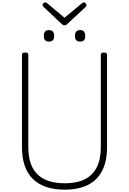

<svg xmlns="http://www.w3.org/2000/svg" viewBox="-20 -1595 1098 1634"><path d="M531 19Q441 19 373 -4Q305 -27 259 -72.5Q213 -118 190 -186Q167 -254 167 -342V-1129Q167 -1139 173 -1143.5Q179 -1148 193 -1148Q208 -1148 214.5 -1143.5Q221 -1139 221 -1129V-340Q221 -240 255.5 -171.5Q290 -103 359.5 -69Q429 -35 531 -35Q633 -35 701 -69Q769 -103 803.5 -171.5Q838 -240 838 -340V-1129Q838 -1139 844.5 -1143.5Q851 -1148 864 -1148Q891 -1148 891 -1129V-342Q891 -225 850.5 -144Q810 -63 730 -22Q650 19 531 19ZM396 -1241Q375 -1241 364 -1252.5Q353 -1264 353 -1289Q353 -1315 364 -1327Q375 -1339 397 -1339Q419 -1339 430 -1326.5Q441 -1314 441 -1289Q441 -1264 429.5 -1252.5Q418 -1241 396 -1241ZM662 -1241Q640 -1241 629 -1252.5Q618 -1264 618 -1289Q618 -1315 629 -1327Q640 -1339 662 -1339Q683 -1339 694 -1326.5Q705 -1314 705 -1289Q706 -1264 694.5 -1252.5Q683 -1241 662 -1241ZM694 -1575Q701 -1575 708.5 -1567.5Q716 -1560 716 -1551Q716 -1548 715 -1545Q714 -1542 711 -1538L554 -1392Q549 -1386 543.5 -1383Q538 -1380 529 -1380Q520 -1380 515 -1383Q510 -1386 504 -1392L348 -1539Q345 -1543 343.5 -1546Q342 -1549 342 -1551Q342 -1560 350 -1567.5Q358 -1575 365 -1575Q370 -1575 373.5 -1572.5Q377 -1570 382 -1567L529 -1444L677 -1567Q681 -1570 685 -1572.5Q689 -1575 694 -1575Z"/></svg>

Font: Playwrite CL ExtraLight
Style: Regular
Weight: 200
Designer: Veronika Burian, José Scaglione
Foundry: TypeTogether
Version: Version 1.002